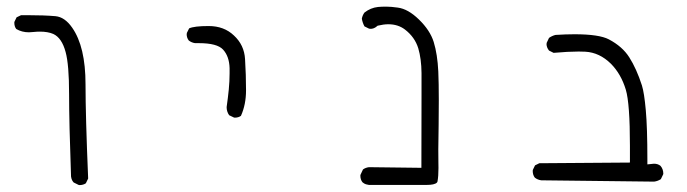

<svg xmlns="http://www.w3.org/2000/svg" viewBox="-20 -445 2040 570"><path d="M215.8 104.5Q227.1 104.5 234.9 99.1L241.7 85Q233.9 -101.1 233.9 -194.8Q233.9 -306.2 194.3 -362.8Q172.4 -394.5 144.5 -397Q110.4 -399.9 63.5 -399.9Q53.2 -399.9 42.5 -399.9L29.3 -393.6L22.9 -380.4Q22.5 -378.9 22.5 -377.9Q22.5 -366.2 28.3 -358.9Q44.9 -349.1 65.9 -349.1Q71.8 -349.1 80.3 -350.1Q88.9 -351.1 98.6 -351.1Q122.1 -351.1 138.2 -344.2Q163.6 -332.5 174.8 -290.5Q185.1 -252.9 185.1 -166Q185.1 -81.5 190.9 79.1Q191.9 85.9 194.1 90.1Q196.3 94.2 198.7 96.7L213.4 104Q214.8 104.5 215.8 104.5Z M676.8 -95.7Q688 -95.7 695.3 -101.1Q710.4 -134.8 710.4 -176.8Q710.4 -223.1 707.5 -269.5Q705.1 -311.5 674.3 -339.8Q645 -367.7 599.6 -367.7Q556.6 -367.7 541.5 -360.8L534.7 -347.2Q534.2 -345.7 534.2 -342.3Q534.2 -338.9 535.6 -334Q537.1 -329.1 540.5 -324.7Q548.8 -318.4 559.1 -316.9Q564.9 -316.9 570.3 -316.9Q624.5 -316.9 642.1 -297.9Q660.6 -277.8 661.6 -242.7Q661.6 -234.9 661.6 -227.1Q661.6 -204.1 659.2 -179.2Q656.7 -154.3 652.8 -127Q652.8 -113.8 660.2 -103L674.3 -96.2Q675.8 -95.7 676.8 -95.7Z M1246.6 104Q1270 104 1276.9 97.2Q1278.3 95.7 1278.8 93.8Q1281.7 78.6 1281.7 53.7Q1281.7 47.9 1281.5 37.8Q1281.2 27.8 1281.2 -1.5Q1281.2 -30.8 1282.2 -74.2Q1282.7 -121.6 1282.7 -147.5Q1282.7 -199.2 1281.2 -232.4Q1278.8 -283.7 1267.6 -320.3Q1256.8 -355 1223.6 -387.2Q1191.4 -418.5 1161.1 -422.4Q1140.6 -425.3 1126.5 -425.3Q1112.3 -425.3 1102.1 -424.3Q1080.1 -421.9 1062 -407.7Q1056.2 -399.9 1054.2 -389.6Q1056.2 -377.4 1062 -366.7L1075.7 -359.9Q1077.1 -359.4 1080.8 -359.4Q1084.5 -359.4 1089.4 -361.1Q1094.2 -362.8 1098.6 -366.7L1101.1 -368.7Q1119.1 -373 1132.8 -373Q1161.6 -373 1182.1 -357.4Q1211.4 -335 1221.7 -301.8Q1231 -270.5 1231.4 -228Q1231.4 -214.8 1231.4 -163.1Q1231.4 -111.3 1231 53.2L1075.2 51.3Q1064.9 52.7 1057.6 58.1L1050.3 73.7Q1049.8 75.2 1049.8 76.2Q1049.8 88.4 1056.2 96.2Q1061.5 100.6 1066.4 102.1Q1071.3 103.5 1075.2 104Z M1949.2 70.8Q1949.2 57.1 1940.9 47.4Q1933.1 41 1921.4 41Q1918.5 41 1901.9 43V28.3Q1901.9 -66.4 1897.2 -117.9Q1892.6 -169.4 1885.7 -191.4Q1869.6 -241.2 1848.1 -274.9Q1827.6 -307.1 1787.6 -328.1Q1758.8 -343.3 1685.5 -343.3Q1660.2 -343.3 1628.9 -341.3Q1618.2 -338.4 1609.9 -332.5L1603 -317.9Q1602.5 -316.9 1602.5 -313.5Q1602.5 -310.1 1604.2 -304.9Q1606 -299.8 1609.9 -294.9L1623.5 -288.1Q1667 -292 1697.8 -292Q1709 -292 1717.8 -291.5Q1759.8 -289.1 1793.5 -255.9Q1823.7 -225.6 1837.9 -178.7Q1850.1 -137.7 1850.1 -12.2Q1850.1 5.4 1850.1 37.6L1581.1 39.6L1568.4 45.9L1562 59.1Q1561.5 60.5 1561.5 62Q1561.5 74.7 1567.9 82.5Q1576.2 88.9 1586.9 90.3L1921.9 94.2Q1932.6 92.8 1941.9 86.9L1948.7 72.8Q1949.2 71.8 1949.2 70.8Z"/></svg>

Font: NaikaiFont
Style: ExtraLight
Weight: 200
Version: Version 1.89